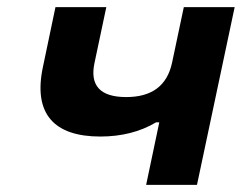

<svg xmlns="http://www.w3.org/2000/svg" viewBox="-20 -520 680 540"><path d="M534 0 640 -500H497L464 -344C450 -278 406 -247 335 -247C261 -247 232 -280 246 -344L279 -500H136L101 -333C72 -199 133 -136 262 -136C321 -136 374 -149 419 -176H428L391 0Z"/></svg>

Font: LT Wave Bold
Style: Italic
Weight: 700
Designer: Daniel Lyons
Version: Version 2.5 (Glyphs App)